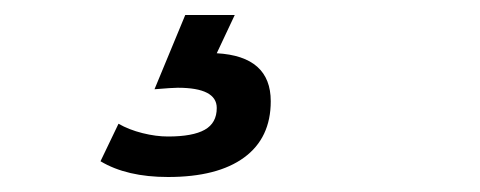

<svg xmlns="http://www.w3.org/2000/svg" viewBox="-20 -27 640 256"><path d="M341 108Q341 157 305.5 183Q270 209 204 209Q149 209 114 188L138 138Q152 146 170 150.5Q188 155 204 155Q237 155 253 146Q269 137 269 117Q269 90 217 90Q210 90 186 92L227 -7H293L269 44Q341 48 341 108Z"/></svg>

Font: KoHo Medium
Style: Italic
Weight: 500
Italic angle: -10°
Designer: Cadson Demak & Katatrad Team
Foundry: Cadson Demak Co.,Ltd.
Version: Version 1.000